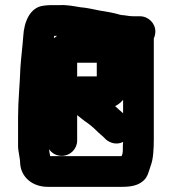

<svg xmlns="http://www.w3.org/2000/svg" viewBox="-20 -690 671 744"><path d="M522 -627H498C483 -627 475 -629 460 -631C454 -631 449 -632 445 -633C421 -640 394 -645 367 -649C344 -653 319 -660 291 -662C266 -666 238 -672 210 -670H173C165 -670 157 -669 149 -668C97 -662 73 -607 70 -548C67 -506 62 -472 59 -427C57 -364 50 -299 50 -236V-124C50 -103 58 -78 58 -58C61 -3 106 34 165 34H453C490 34 516 28 536 10C553 -5 556 -25 564 -48C574 -73 576 -114 576 -151V-541C580 -550 582 -559 582 -568C582 -600 555 -627 522 -627ZM279 -393V-447H355V-394H287C285 -394 282 -394 279 -393ZM451 -85H174V-89C173 -92 173 -95 172 -98L170 -112C182 -95 199 -86 220 -86C252 -86 279 -113 279 -145V-245C280 -244 280 -244 280 -243L308 -221C315 -216 323 -211 330 -205L342 -195C354 -183 367 -171 381 -159L391 -149C408 -135 433 -128 457 -140C456 -133 456 -125 456 -116C456 -107 456 -101 455 -97C455 -93 452 -89 451 -85ZM457 -251C446 -261 436 -269 426 -279C436 -283 446 -291 457 -303ZM201 -551 189 -542C189 -545 189 -548 190 -551Z"/></svg>

Font: Electronic
Style: Nord
Weight: 900
Version: Version 1.011